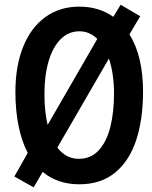

<svg xmlns="http://www.w3.org/2000/svg" viewBox="-20 -763 640 810"><path d="M97 -118Q71 -167.5 58 -233Q45 -298.5 45 -375Q45 -484.5 77.8 -565.8Q110.5 -647 171.2 -691Q232 -735 314.5 -735Q397.5 -735 458 -692L489 -743L571.5 -694.5L526 -618Q554.5 -573 569 -512Q583.5 -451 583.5 -376.5Q583.5 -261.5 555.2 -173.8Q527 -86 466.8 -35.8Q406.5 14.5 314.5 14.5Q222.5 14.5 160 -38L122 27.5L40.5 -18.5ZM461 -369Q461 -451.5 439.5 -516L222 -140.5Q257.5 -93 313 -93Q363.5 -93 396.8 -129.2Q430 -165.5 445.5 -227.5Q461 -289.5 461 -369ZM181 -236 390.5 -599Q357.5 -631 315 -631Q269 -631 235.8 -597.5Q202.5 -564 185 -504.5Q167.5 -445 167.5 -367.5Q167.5 -292 181 -236Z"/></svg>

Font: JuliaMono SemiBold
Style: Regular
Weight: 600
Monospace: yes
Designer: cormullion
Foundry: corm
Version: Version 0.055; ttfautohint (v1.8.4)